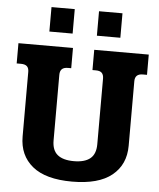

<svg xmlns="http://www.w3.org/2000/svg" viewBox="-58 -889 789 954"><g transform="rotate(5 337.0 -412.5)"><path d="M160 -840H276V-718H160ZM397 -840H514V-718H397ZM73 -187V-509Q73 -528 63.5 -537Q54 -546 33 -546H12V-647H284V-546H268Q247 -546 237.5 -536.5Q228 -527 228 -508V-181Q228 -132 255.5 -109.5Q283 -87 337 -87Q391 -87 418.5 -109.5Q446 -132 446 -181V-508Q446 -527 437 -536.5Q428 -546 407 -546H390V-647H662V-546H641Q602 -546 602 -509V-187Q602 -93 535.5 -39Q469 15 337 15Q205 15 139 -39Q73 -93 73 -187Z"/></g></svg>

Font: Pridi SemiBold
Style: Regular
Weight: 600
Designer: Katatrad Team
Foundry: CadsonDemak
Version: Version 1.001